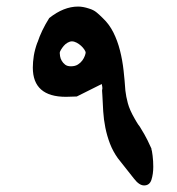

<svg xmlns="http://www.w3.org/2000/svg" viewBox="-20 -589 540 585"><path d="M214 -295Q206 -295 198 -294.5Q190 -294 181 -294Q80 -294 80 -383Q80 -400 83 -419Q86 -438 94 -460V-459Q106 -496 130 -534Q174 -569 218 -569Q233 -569 251 -563Q265 -559 274.5 -551Q284 -543 292 -535L294 -533Q313 -515 325.5 -490Q338 -465 345.5 -435.5Q353 -406 356.5 -374.5Q360 -343 362 -313Q364 -295 369.5 -274.5Q375 -254 390 -228Q390 -228 390 -228Q390 -228 390 -228Q390 -228 395.5 -218.5Q401 -209 406 -203Q412 -193 420 -179.5Q428 -166 442 -135L441 -136Q443 -131 445 -114.5Q447 -98 447 -81Q447 -59 441.5 -41.5Q436 -24 419 -24Q404 -24 388 -45L339 -107Q324 -128 315 -151.5Q306 -175 301 -200Q296 -225 294.5 -249.5Q293 -274 292 -297Q291 -308 291 -313Q291 -316 291.5 -317Q292 -318 292 -320Q292 -324 290 -333ZM162 -428Q162 -425 163 -418Q164 -411 168 -404Q172 -397 178.5 -392Q185 -387 196 -387Q209 -387 217.5 -392.5Q226 -398 231 -405Q236 -412 238.5 -419Q241 -426 241 -429Q241 -432 237 -438Q233 -444 227 -449.5Q221 -455 213.5 -459Q206 -463 199 -463Q193 -463 186 -459Q179 -455 174 -449Q169 -443 165.5 -437Q162 -431 162 -428Z"/></svg>

Font: New Athena Unicode
Style: Bold
Weight: 700
Designer: J. Rusten 1997; rev. by R. Hancock 2001, 2002, rev. by D. Mastronarde 2002-2021
Foundry: Society for Classical Studies (formerly American Philological Association)
Version: Version 5.008